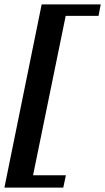

<svg xmlns="http://www.w3.org/2000/svg" viewBox="-67 -728 477 871"><path d="M122 -708H390L380 -656H231L83 67H232L220 123H-47Z"/></svg>

Font: Trirong ExtraBold
Style: Italic
Weight: 800
Italic angle: -12°
Designer: Katatrad Team
Foundry: CadsonDemak
Version: Version 1.001